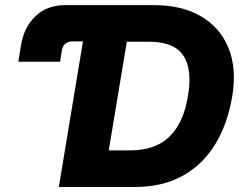

<svg xmlns="http://www.w3.org/2000/svg" viewBox="-20 -748 957 768"><path d="M53.2 -501 64 -566.9Q75.7 -638.7 121.8 -683.1Q168 -727.5 240.7 -727.5H596.2Q707 -727.5 783.7 -682.9Q860.4 -638.2 893.8 -556.6Q927.2 -475.1 909.2 -363.8Q890.6 -252.4 840.8 -170.9Q791 -89.4 710.4 -44.7Q629.9 0 518.1 0H215.3L335.9 -727.5L312 -582.5H272Q233.4 -582.5 227.5 -546.4L220.2 -501ZM415 -146.5H501Q601.1 -146.5 657.7 -201.4Q714.4 -256.3 731.9 -363.8Q750 -471.2 713.1 -526.1Q676.3 -581.1 575.2 -581.1H487.3Z"/></svg>

Font: Inter Display ExtraBold
Style: Italic
Weight: 800
Italic angle: -9.39999°
Designer: Rasmus Andersson
Foundry: rsms
Version: Version 4.000;git-a52131595